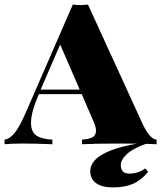

<svg xmlns="http://www.w3.org/2000/svg" viewBox="-37 -628 702 836"><path d="M645 -20V0Q594 -3 498 -3Q377 -3 320 0V-20Q351 -22 366 -30.5Q381 -39 381 -59Q381 -77 368 -104L319 -218H132Q98 -140 98 -93Q98 -53 122 -37.5Q146 -22 191 -20V0Q116 -3 60 -3Q13 -3 -17 0V-20Q7 -24 27.5 -50Q48 -76 75 -137L280 -608Q302 -606 313 -606Q324 -606 346 -608L586 -84Q616 -22 645 -20ZM310 -238 225 -434 140 -238ZM489 90Q489 110 498.5 119Q508 128 529 128Q546 128 565 121.5Q584 115 595 105L608 120Q579 156 543 172Q507 188 455 188Q407 188 381.5 169.5Q356 151 356 117Q356 74 410.5 43.5Q465 13 564 -3H602Q544 17 516.5 42Q489 67 489 90Z"/></svg>

Font: Playfair Display SC Black
Style: Regular
Weight: 900
Designer: Claus Eggers Sørensen
Foundry: Claus Eggers Sørensen
Version: Version 1.200; ttfautohint (v1.6)